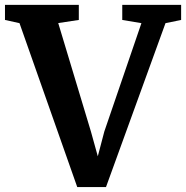

<svg xmlns="http://www.w3.org/2000/svg" viewBox="-40 -763 766 791"><path d="M-19.5 -680.8V-743H284.7V-680.8L199.9 -668L334.8 -220.4L362.9 -119.1L389.8 -221.3L542.6 -667.6L463.7 -680.8V-743H706.2V-680.8L641.8 -667.6L396.7 7.6H278.2L40.3 -667.6Z"/></svg>

Font: Merriweather 7pt Light
Style: Regular
Weight: 300
Designer: Eben Sorkin
Foundry: Eben Sorkin
Version: Version 2.200;gftools[0.9.31]